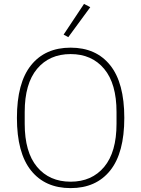

<svg xmlns="http://www.w3.org/2000/svg" viewBox="-20 -955 726 987"><path d="M343 12Q212 12 139.5 -78.5Q67 -169 67 -349Q67 -529 139.5 -619.5Q212 -710 343 -710Q474 -710 546.5 -619.5Q619 -529 619 -349Q619 -169 546.5 -78.5Q474 12 343 12ZM343 -21Q452 -21 515.5 -97Q579 -173 579 -319V-379Q579 -525 515.5 -601Q452 -677 343 -677Q234 -677 170.5 -601Q107 -525 107 -379V-319Q107 -173 170.5 -97Q234 -21 343 -21ZM331 -764 307 -777 412 -935 444 -918Z"/></svg>

Font: IBM Plex Sans Hebrew ExtraLight
Style: Regular
Weight: 200
Designer: Mike Abbink, Paul van der Laan, Pieter van Rosmalen, Yanek Iontef
Foundry: Bold Monday
Version: Version 1.2